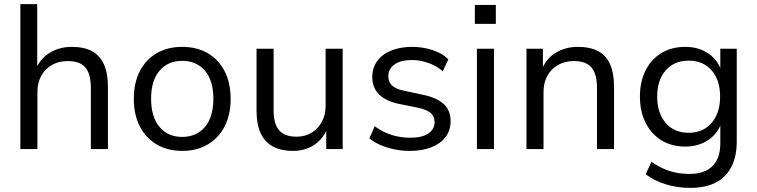

<svg xmlns="http://www.w3.org/2000/svg" viewBox="-20 -725 3683 934"><path d="M79 0V-705H161V-381H151Q173 -438 220.5 -467.5Q268 -497 329 -497Q389 -497 427.5 -476Q466 -455 485.5 -412Q505 -369 505 -304V0H422V-299Q422 -342 410.5 -371Q399 -400 374.5 -414Q350 -428 310 -428Q266 -428 232.5 -409Q199 -390 180.5 -356Q162 -322 162 -277V0Z M867 9Q795 9 742 -22.5Q689 -54 660 -110.5Q631 -167 631 -244Q631 -322 660 -378.5Q689 -435 742 -466Q795 -497 866 -497Q938 -497 991 -466Q1044 -435 1073 -378Q1102 -321 1102 -244Q1102 -167 1073 -110.5Q1044 -54 991 -22.5Q938 9 867 9ZM866 -59Q936 -59 977 -107.5Q1018 -156 1018 -245Q1018 -333 977 -381Q936 -429 866 -429Q797 -429 756 -381Q715 -333 715 -245Q715 -156 756 -107.5Q797 -59 866 -59Z M1406 9Q1346 9 1306.5 -13Q1267 -35 1247.5 -78Q1228 -121 1228 -185V-488H1311V-187Q1311 -145 1322.5 -116.5Q1334 -88 1359 -74Q1384 -60 1422 -60Q1464 -60 1496 -79.5Q1528 -99 1546 -133Q1564 -167 1564 -212V-488H1647V0H1567V-111H1577Q1556 -53 1511 -22Q1466 9 1406 9Z M1973 9Q1935 9 1898.5 1.5Q1862 -6 1831 -19.5Q1800 -33 1777 -52L1803 -111Q1828 -92 1856.5 -79.5Q1885 -67 1915 -61Q1945 -55 1975 -55Q2033 -55 2063.5 -75.5Q2094 -96 2094 -131Q2094 -160 2074.5 -176Q2055 -192 2013 -201L1919 -220Q1855 -234 1823 -266.5Q1791 -299 1791 -351Q1791 -395 1815 -428Q1839 -461 1883 -479Q1927 -497 1985 -497Q2019 -497 2052 -490Q2085 -483 2113.5 -469.5Q2142 -456 2161 -436L2134 -378Q2114 -396 2089.5 -408Q2065 -420 2038.5 -426.5Q2012 -433 1985 -433Q1929 -433 1899 -411.5Q1869 -390 1869 -354Q1869 -326 1887 -309Q1905 -292 1944 -284L2037 -264Q2105 -250 2138.5 -219Q2172 -188 2172 -136Q2172 -91 2147.5 -58.5Q2123 -26 2078.5 -8.5Q2034 9 1973 9Z M2290 -609V-701H2392V-609ZM2300 0V-488H2383V0Z M2541 0V-488H2621V-380H2613Q2634 -438 2682 -467.5Q2730 -497 2791 -497Q2851 -497 2890 -476Q2929 -455 2948 -412Q2967 -369 2967 -304V0H2884V-299Q2884 -342 2872.5 -371Q2861 -400 2836.5 -414Q2812 -428 2772 -428Q2728 -428 2694.5 -409Q2661 -390 2642.5 -356Q2624 -322 2624 -277V0Z M3338 189Q3276 189 3220 172Q3164 155 3121 123L3149 62Q3178 82 3208 95.5Q3238 109 3269.5 115Q3301 121 3335 121Q3408 121 3446 83Q3484 45 3484 -27V-134H3491Q3475 -78 3427 -45Q3379 -12 3314 -12Q3247 -12 3197.5 -42.5Q3148 -73 3120.5 -128Q3093 -183 3093 -255Q3093 -328 3120.5 -382.5Q3148 -437 3197.5 -467Q3247 -497 3314 -497Q3379 -497 3427 -464Q3475 -431 3491 -374H3484V-488H3564V-37Q3564 36 3538 86.5Q3512 137 3462 163Q3412 189 3338 189ZM3330 -79Q3400 -79 3441.5 -127Q3483 -175 3483 -255Q3483 -336 3441.5 -383Q3400 -430 3330 -430Q3260 -430 3218.5 -383Q3177 -336 3177 -255Q3177 -175 3218.5 -127Q3260 -79 3330 -79Z"/></svg>

Font: Nunito Sans 12pt ExtraLight 11pt
Style: Regular
Weight: 400
Version: Version 3.101;gftools[0.9.27]